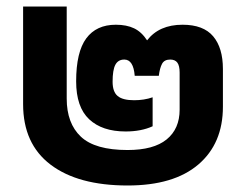

<svg xmlns="http://www.w3.org/2000/svg" viewBox="-20 -560 757 590"><path d="M51 -240V-540H185V-257Q185 -181 228.5 -140Q272 -99 372 -99Q452 -99 492 -131.5Q532 -164 532 -223V-337Q532 -358 525 -367.5Q518 -377 503 -377Q485 -377 478 -364Q471 -351 468 -327H394Q390 -377 362 -377Q343 -377 334.5 -361Q326 -345 326 -309Q326 -278 341.5 -265Q357 -252 392 -252Q423 -252 449 -261V-172Q414 -156 366 -156Q294 -156 254 -193.5Q214 -231 214 -310Q214 -400 245 -442Q276 -484 336 -484Q369 -484 392 -473Q415 -462 432 -436Q469 -484 541 -484Q605 -484 635 -448.5Q665 -413 665 -348V-232Q665 -119 589.5 -54.5Q514 10 372 10Q220 10 135.5 -54Q51 -118 51 -240Z"/></svg>

Font: Kanit SemiBold
Style: Regular
Weight: 600
Designer: Katatrad Team
Foundry: CadsonDemak
Version: Version 1.030